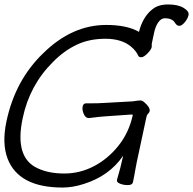

<svg xmlns="http://www.w3.org/2000/svg" viewBox="-30 -825 867 862"><path d="M594 -682Q611 -750 655 -784Q681 -805 725 -805Q769 -805 794.5 -789.5Q820 -774 816.5 -757.5Q813 -741 799.5 -725Q786 -709 775 -709Q764 -709 756 -722Q744 -743 710 -743Q693 -743 680 -724Q667 -705 661 -674L651 -627Q652 -622 651 -613Q648 -601 631.5 -584.5Q615 -568 604.5 -568Q594 -568 591 -574Q582 -596 558 -616Q516 -651 443 -651Q370 -651 313 -623.5Q256 -596 208 -547Q103 -443 72 -295Q34 -118 138 -70Q188 -46 258.5 -46Q329 -46 392 -79Q455 -112 502 -171Q549 -230 566 -308Q566 -311 562 -311L447 -303Q425 -302 370 -295H368Q354 -295 346 -313.5Q338 -332 341 -346.5Q344 -361 356 -361H370Q414 -361 440 -363L566 -370Q574 -371 583.5 -372.5Q593 -374 601 -374Q609 -374 619 -365Q645 -342 642 -326Q640 -319 634.5 -314Q629 -309 627 -298L584 -97Q582 -89 579 -71Q576 -53 572.5 -35Q569 -17 567 -7Q564 6 544 6Q524 6 508.5 -0.5Q493 -7 495 -16V-17Q511 -70 523 -126Q461 -35 346 1Q296 17 251 17Q54 17 4 -113Q-22 -182 -1 -280Q38 -465 164 -586Q293 -713 447 -713Q540 -713 594 -682Z"/></svg>

Font: LXGW Bright GB
Style: Italic
Weight: 400
Italic angle: -12°
Designer: Christian Thalmann (Catharsis Fonts)
Foundry: LXGW / Christian Thalmann (Catharsis Fonts) / Fontworks Inc.
Version: Version 5.510